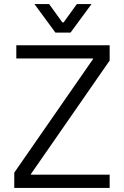

<svg xmlns="http://www.w3.org/2000/svg" viewBox="-20 -922 608 942"><path d="M50 -75 437 -633V-635H60V-700H518V-625L131 -67V-65H518V0H50ZM149 -902H221L286 -812H292L357 -902H429L326 -762H252Z"/></svg>

Font: Chakra Petch
Style: Regular
Weight: 400
Designer: Katatrad Aksorn Co.,Ltd.
Foundry: Cadson Demak Co.,Ltd.
Version: Version 1.000; ttfautohint (v1.6)